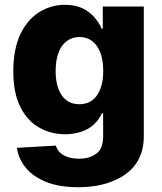

<svg xmlns="http://www.w3.org/2000/svg" viewBox="-20 -573 681 809"><path d="M309.1 215.8Q230.5 215.8 176.3 194.3Q120.6 172.4 89.4 134.8Q57.6 96.7 51.3 49.8L215.3 40.5Q220.7 57.6 232.9 69.8Q245.1 82 266.1 88.9Q287.6 95.7 314 95.7Q357.4 95.7 386.2 74.2Q414.6 53.7 414.6 0.5V-95.2H408.7Q398.4 -70.8 377.4 -50.3Q356.4 -29.8 325.7 -19Q292 -7.3 254.4 -7.3Q194.3 -7.3 145 -35.6Q94.7 -64 65.9 -122.1Q36.1 -180.2 36.1 -273.4Q36.1 -367.2 66.9 -431.2Q97.2 -492.7 147 -522.9Q196.3 -552.7 253.4 -552.7Q296.9 -552.7 327.6 -538.1Q357.4 -523.4 377.9 -500Q397.9 -477.1 408.2 -452.1H413.1V-545.4H585.9V2Q585.9 71.3 551.3 119.1Q517.1 166 453.6 190.9Q391.6 215.8 309.1 215.8ZM314.5 -133.8Q346.2 -133.8 368.7 -150.4Q390.1 -166 402.8 -198.7Q415 -229.5 415 -273.4Q415 -317.9 403.3 -350.1Q390.6 -382.8 369.1 -399.4Q346.7 -417 314.5 -417Q283.2 -417 259.8 -398.9Q236.8 -381.3 226.1 -349.6Q214.4 -317.4 214.4 -273.4Q214.4 -230 226.1 -198.7Q237.8 -167 260.3 -150.4Q281.7 -133.8 314.5 -133.8Z"/></svg>

Font: My Font
Style: Regular
Weight: 500
Designer: Rasmus Andersson
Foundry: rsms
Version: Version 0.001